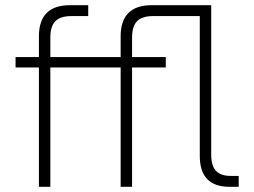

<svg xmlns="http://www.w3.org/2000/svg" viewBox="-20 -720 980 740"><path d="M445 -460H174V0H130V-460H40V-500H130V-580Q130 -700 250 -700H320V-658H255Q213 -658 193.5 -638.5Q174 -619 174 -575V-500H445V-580Q445 -700 565 -700H794V-124Q794 -81 812.5 -61.5Q831 -42 869 -42H900V0H864Q808 0 779 -29.5Q750 -59 750 -119V-658H570Q528 -658 508.5 -638.5Q489 -619 489 -575V-500H619V-460H489V0H445Z"/></svg>

Font: Retni Sans Light
Style: Regular
Weight: 300
Designer: Vitaly Kuzmin
Foundry: ParaType Ltd.
Version: Version 1.00;March 2, 2019;FontCreator 11.5.0.2425 64-bit; t